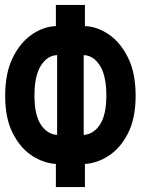

<svg xmlns="http://www.w3.org/2000/svg" viewBox="-20 -747 571 780"><path d="M207 13V-81Q157 -84 110 -114.5Q63 -145 32 -205.5Q1 -266 1 -358Q1 -450 31.5 -512Q62 -574 109 -606.5Q156 -639 207 -641V-727H325V-641Q376 -639 423 -606.5Q470 -574 500.5 -512Q531 -450 531 -358Q531 -266 500 -205.5Q469 -145 422 -114.5Q375 -84 325 -81V13ZM212 -199V-523Q173 -522 146.5 -481Q120 -440 120 -359Q120 -279 146.5 -240Q173 -201 212 -199ZM320 -199Q359 -201 385.5 -240Q412 -279 412 -359Q412 -440 385.5 -481Q359 -522 320 -523Z"/></svg>

Font: Noto Sans Mono Condensed
Style: Bold
Weight: 700
Width: 3
Designer: Monotype Design Team
Foundry: Monotype Imaging Inc.
Version: Version 2.014